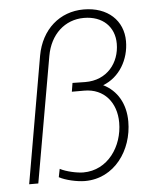

<svg xmlns="http://www.w3.org/2000/svg" viewBox="-52 -764 655 816"><g transform="rotate(-5 275.0 -356.5)"><path d="M278 7C404 7 483 -107 483 -229C483 -305 449 -363 390 -392C461 -419 503 -492 503 -570C503 -658 438 -720 335 -720C233 -720 154 -651 134 -541L40 0H79L173 -536C189 -627 252 -684 333 -684C414 -684 463 -634 463 -563C463 -482 409 -411 315 -412L261 -413L255 -376H308C393 -376 444 -313 444 -228C444 -127 379 -30 274 -30C248 -30 201 -40 175 -54L168 -19C195 -4 245 7 278 7Z"/></g></svg>

Font: Fixel Text 20240404 ExtraLight
Style: Italic
Weight: 200
Width: 4
Italic angle: -10°
Designer: AlfaBravo + MacPaw
Foundry: Kyrylo Tkachov, Marchela Mozhyna, Serhii Makarenko, Maria Weinstein, Zakhar Kryvoshyya
Version: Version 1.211;Glyphs 3.2 (3225)